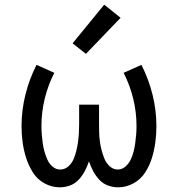

<svg xmlns="http://www.w3.org/2000/svg" viewBox="-20 -792 760 820"><path d="M235 8Q258 8 279.5 0Q301 -8 316.5 -25Q332 -42 342.5 -62Q353 -82 360 -103Q367 -82 377.5 -62Q388 -42 403.5 -25Q419 -8 440.5 0Q462 8 485 8Q519 8 550 -9Q581 -26 600 -55.5Q619 -85 629 -118Q639 -151 643.5 -185Q648 -219 648 -253Q648 -321 631.5 -387.5Q615 -454 584 -515L508 -481Q535 -428 549 -370.5Q563 -313 563 -254Q563 -235 561.5 -217Q560 -199 557.5 -180.5Q555 -162 550.5 -144.5Q546 -127 538 -110Q530 -93 515.5 -80.5Q501 -68 483 -68Q464 -68 449 -81.5Q434 -95 426.5 -113Q419 -131 414 -150Q409 -169 406.5 -188Q404 -207 403.5 -226.5Q403 -246 403 -265V-345H318V-265Q318 -246 317 -226.5Q316 -207 313.5 -188Q311 -169 306.5 -150Q302 -131 294.5 -113Q287 -95 272 -81.5Q257 -68 237 -68Q219 -68 204.5 -80.5Q190 -93 182.5 -110Q175 -127 170 -144.5Q165 -162 162.5 -180.5Q160 -199 158.5 -217Q157 -235 157 -254Q157 -313 171 -370.5Q185 -428 212 -481L136 -515Q105 -454 88.5 -387.5Q72 -321 72 -253Q72 -219 76.5 -185Q81 -151 91.5 -118Q102 -85 120.5 -55.5Q139 -26 170 -9Q201 8 235 8ZM347 -562 495 -716 425 -772 290 -607Z"/></svg>

Font: Iosevka Sparkle
Style: Regular
Weight: 400
Designer: Belleve Invis
Foundry: Belleve Invis
Version: Version 4.5.0; ttfautohint (v1.8.3)